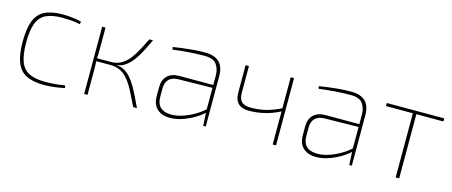

<svg xmlns="http://www.w3.org/2000/svg" viewBox="-38 -902 3120 1324"><g transform="rotate(15 1522.0 -240.0)"><path d="M288 -492Q306 -492 329.5 -490.5Q353 -489 377.5 -485.5Q402 -482 423 -475L417 -457Q391 -464 353.5 -466.5Q316 -469 292 -469Q220 -469 176.5 -448.5Q133 -428 113.5 -378.5Q94 -329 94 -240Q94 -152 113.5 -102Q133 -52 176.5 -31.5Q220 -11 292 -11Q306 -11 330 -12Q354 -13 381 -16Q408 -19 430 -23L434 -5Q401 2 363 7Q325 12 289 12Q209 12 160.5 -12.5Q112 -37 90.5 -92.5Q69 -148 69 -240Q69 -333 90.5 -388Q112 -443 160.5 -467.5Q209 -492 288 -492Z M935 -480Q920 -449 904.5 -417.5Q889 -386 871.5 -357Q854 -328 833.5 -305Q813 -282 789 -267.5Q765 -253 736 -251V-250Q768 -248 793 -234Q818 -220 839 -196Q860 -172 878 -141Q896 -110 913.5 -74Q931 -38 949 0H922Q902 -40 884.5 -76.5Q867 -113 848.5 -143Q830 -173 808 -195Q786 -217 758 -228.5Q730 -240 692 -240L694 -261Q736 -261 768 -280Q800 -299 824 -330.5Q848 -362 868.5 -401Q889 -440 909 -480ZM596 -480V-319Q596 -300 595.5 -285Q595 -270 593 -251Q595 -232 595.5 -215.5Q596 -199 596 -182V0H572V-480ZM719 -261V-240H583V-261Z M1307 -492Q1348 -492 1378 -478.5Q1408 -465 1424 -435.5Q1440 -406 1440 -358V0H1422L1416 -106V-112V-358Q1416 -404 1393 -436.5Q1370 -469 1306 -469Q1252 -469 1193 -464.5Q1134 -460 1081 -453L1078 -471Q1110 -476 1143.5 -480.5Q1177 -485 1217 -488.5Q1257 -492 1307 -492ZM1420 -290 1419 -270 1174 -266Q1130 -265 1107 -242.5Q1084 -220 1084 -177V-115Q1084 -68 1109.5 -43.5Q1135 -19 1184 -18Q1223 -17 1267.5 -31.5Q1312 -46 1353 -70.5Q1394 -95 1421 -122V-97Q1407 -81 1381.5 -63.5Q1356 -46 1324 -30Q1292 -14 1256 -4Q1220 6 1184 6Q1145 6 1117 -8Q1089 -22 1074 -49Q1059 -76 1059 -115V-177Q1059 -231 1089 -260.5Q1119 -290 1174 -290Z M1620 -480V-288Q1620 -245 1640.5 -225.5Q1661 -206 1703 -206Q1763 -206 1813 -218.5Q1863 -231 1928 -263L1929 -242Q1868 -209 1810.5 -195.5Q1753 -182 1697 -182Q1648 -182 1622 -207.5Q1596 -233 1596 -284V-480ZM1942 -480V0H1918V-480Z M2350 -492Q2391 -492 2421 -478.5Q2451 -465 2467 -435.5Q2483 -406 2483 -358V0H2465L2459 -106V-112V-358Q2459 -404 2436 -436.5Q2413 -469 2349 -469Q2295 -469 2236 -464.5Q2177 -460 2124 -453L2121 -471Q2153 -476 2186.5 -480.5Q2220 -485 2260 -488.5Q2300 -492 2350 -492ZM2463 -290 2462 -270 2217 -266Q2173 -265 2150 -242.5Q2127 -220 2127 -177V-115Q2127 -68 2152.5 -43.5Q2178 -19 2227 -18Q2266 -17 2310.5 -31.5Q2355 -46 2396 -70.5Q2437 -95 2464 -122V-97Q2450 -81 2424.5 -63.5Q2399 -46 2367 -30Q2335 -14 2299 -4Q2263 6 2227 6Q2188 6 2160 -8Q2132 -22 2117 -49Q2102 -76 2102 -115V-177Q2102 -231 2132 -260.5Q2162 -290 2217 -290Z M2821 -480V0H2796V-480ZM3014 -480V-458H2604V-480Z"/></g></svg>

Font: Exo 2 Thin
Style: Regular
Weight: 250
Designer: Natanael Gama
Foundry: Natanael Gama
Version: Version 2.010